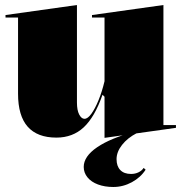

<svg xmlns="http://www.w3.org/2000/svg" viewBox="-20 -535 732 766"><path d="M205 14Q129 14 90.5 -29.5Q52 -73 52 -161V-465H2V-475L287 -515V-126Q287 -95 296 -78Q305 -61 317 -61Q330 -61 344.5 -81Q359 -101 373 -135Q387 -169 397 -211V-465H347V-475L632 -515V-36H682V-25L397 15V-149L389 -157Q358 -68 314 -27Q270 14 205 14ZM526 -4Q489 15 467 43Q445 71 445 100Q445 128 460 143.5Q475 159 503 159Q519 159 532.5 152.5Q546 146 553 135L561 142Q541 173 506 192Q471 211 432 211Q398 211 371 201Q344 191 329 172.5Q314 154 314 131Q314 89 367.5 52.5Q421 16 519 -10Z"/></svg>

Font: Kalnia
Style: Bold
Weight: 700
Designer: Frida Medrano
Foundry: Frida Medrano
Version: Version 1.105